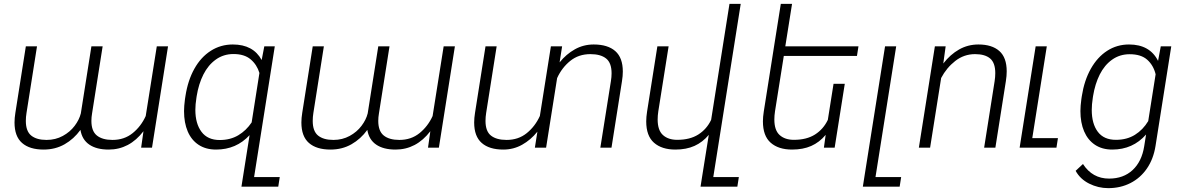

<svg xmlns="http://www.w3.org/2000/svg" viewBox="-20 -770 6163 1001"><path d="M739.7 -165 797.4 -528.3H856L772.5 0H715.8L728 -85.9Q654.8 9.8 546.4 9.8Q483.4 9.8 445.6 -16.1Q407.7 -42 399.4 -92.8Q365.2 -45.4 316.7 -17.8Q268.1 9.8 207.5 9.8Q134.3 9.8 95 -24.7Q55.7 -59.1 55.7 -131.3Q55.7 -154.8 60.1 -181.6L114.7 -528.3H172.9L118.2 -181.2Q114.7 -160.2 114.7 -139.6Q114.7 -85.9 142.8 -63.2Q170.9 -40.5 222.7 -40.5Q269.5 -40.5 307.4 -61.3Q345.2 -82 369.1 -113.8Q393.1 -145.5 401.4 -178.7L456.5 -528.3H515.1L460 -178.7Q456.5 -158.7 456.5 -139.6Q456.5 -86.4 485.1 -63.5Q513.7 -40.5 566.4 -40.5Q627.9 -40.5 671.6 -75.9Q715.3 -111.3 739.7 -165Z M1438.5 153.3 1430.7 203.1H1238.8L1246.6 153.3L1281.2 -65.4Q1211.9 9.8 1106.4 9.8Q1053.2 9.8 1015.6 -14.9Q978 -39.6 958.7 -84.7Q939.5 -129.9 939.5 -190.4Q939.5 -216.3 944.3 -252.9L946.8 -269Q959.5 -351.1 993.4 -411.6Q1027.3 -472.2 1078.9 -505.1Q1130.4 -538.1 1193.8 -538.1Q1300.3 -538.1 1344.2 -457L1357.9 -528.3H1412.6L1304.7 153.3ZM1292 -131.8 1332.5 -389.6Q1319.3 -433.1 1286.6 -460.7Q1253.9 -488.3 1197.3 -488.3Q1145.5 -488.3 1105.5 -459.7Q1065.4 -431.2 1040.5 -381.8Q1015.6 -332.5 1005.4 -269L1003.9 -258.8Q998.5 -225.1 998.5 -197.3Q998.5 -125.5 1030.5 -82.8Q1062.5 -40 1125.5 -40Q1180.7 -40 1222.2 -64.7Q1263.7 -89.4 1292 -131.8Z M2235.4 -165 2293 -528.3H2351.6L2268.1 0H2211.4L2223.6 -85.9Q2150.4 9.8 2042 9.8Q1979 9.8 1941.2 -16.1Q1903.3 -42 1895 -92.8Q1860.8 -45.4 1812.3 -17.8Q1763.7 9.8 1703.1 9.8Q1629.9 9.8 1590.6 -24.7Q1551.3 -59.1 1551.3 -131.3Q1551.3 -154.8 1555.7 -181.6L1610.4 -528.3H1668.5L1613.8 -181.2Q1610.4 -160.2 1610.4 -139.6Q1610.4 -85.9 1638.4 -63.2Q1666.5 -40.5 1718.3 -40.5Q1765.1 -40.5 1803 -61.3Q1840.8 -82 1864.7 -113.8Q1888.7 -145.5 1897 -178.7L1952.1 -528.3H2010.7L1955.6 -178.7Q1952.1 -158.7 1952.1 -139.6Q1952.1 -86.4 1980.7 -63.5Q2009.3 -40.5 2062 -40.5Q2123.5 -40.5 2167.2 -75.9Q2210.9 -111.3 2235.4 -165Z M3227.1 -397Q3227.1 -374 3222.7 -346.7L3168 0H3109.9L3165 -347.2Q3168.5 -368.2 3168.5 -387.7Q3168.5 -442.4 3139.9 -465.1Q3111.3 -487.8 3058.1 -487.8Q2996.6 -487.8 2952.9 -452.4Q2909.2 -417 2884.8 -363.3V-364.3L2827.1 0H2768.6L2781.7 -83.5Q2747.1 -40.5 2702.1 -15.4Q2657.2 9.8 2604 9.8Q2530.8 9.8 2491.5 -24.7Q2452.1 -59.1 2452.1 -131.3Q2452.1 -154.8 2456.5 -181.6L2511.2 -528.3H2569.3L2514.6 -181.2Q2511.2 -160.2 2511.2 -139.6Q2511.2 -85.4 2539.8 -63Q2568.4 -40.5 2621.1 -40.5Q2682.6 -40.5 2726.3 -75.9Q2770 -111.3 2794.4 -165V-164.1L2852.1 -528.3H2910.6L2897.5 -444.8Q2932.1 -487.8 2977.1 -512.9Q3022 -538.1 3075.2 -538.1Q3148.4 -538.1 3187.7 -503.7Q3227.1 -469.2 3227.1 -397Z M3698.7 153.3H3832L3824.2 203.1H3632.3L3640.1 153.3L3675.3 -66.9Q3643.1 -28.3 3600.6 -9.3Q3558.1 9.8 3501 9.8Q3430.2 9.8 3389.6 -25.9Q3349.1 -61.5 3349.1 -137.2Q3349.1 -160.2 3353.5 -188L3407.2 -528.3H3465.8L3412.1 -189.5Q3408.7 -167.5 3408.7 -147Q3408.7 -90.8 3436.3 -65.9Q3463.9 -41 3510.7 -41Q3577.1 -41 3620.8 -68.8Q3664.6 -96.7 3687.5 -145L3783.2 -750H3841.8Z M4020.5 -189.5Q4017.1 -167.5 4017.1 -147Q4017.1 -90.8 4044.7 -65.9Q4072.3 -41 4119.1 -41Q4185.5 -41 4229.2 -68.8Q4272.9 -96.7 4295.9 -145L4325.7 -333H4384.3L4331.5 0H4275.4L4284.7 -66.9Q4252 -27.8 4209.2 -9Q4166.5 9.8 4109.4 9.8Q4038.6 9.8 3998 -25.9Q3957.5 -61.5 3957.5 -137.2Q3957.5 -160.2 3961.9 -188L4007.8 -478.5L4015.6 -528.3L4050.8 -750H4109.4L4074.2 -528.3H4455.6L4447.8 -478.5H4066.4Z M4678.2 153.3 4670.4 203.1H4478.5L4486.3 153.3L4594.2 -528.3H4652.3L4544.4 153.3Z M4886.7 -363.3 4829.1 0H4770.5L4854 -528.3H4910.2L4897.9 -439Q4934.1 -485.8 4980.2 -512Q5026.4 -538.1 5081.1 -538.1Q5151.4 -538.1 5189.9 -504.2Q5228.5 -470.2 5228.5 -397.9Q5228.5 -374.5 5224.1 -346.7L5169.4 0H5110.8L5165.5 -346.7Q5168.9 -368.7 5168.9 -388.7Q5168.9 -442.4 5142.1 -465.1Q5115.2 -487.8 5063.5 -487.8Q5005.9 -487.8 4960.2 -452.1Q4914.6 -416.5 4886.7 -363.3Z M5495.6 -49.8 5487.8 0H5295.9L5303.7 -49.8L5379.4 -528.3H5437.5L5361.8 -49.8Z M5587.9 120.6 5626 85Q5675.3 161.1 5762.2 161.1Q5836.9 161.1 5884.8 116.7Q5932.6 72.3 5945.3 -7.3L5955.1 -68.8Q5886.2 9.8 5778.8 9.8Q5726.1 9.8 5688.7 -15.1Q5651.4 -40 5632.1 -85.2Q5612.8 -130.4 5612.8 -190.9Q5612.8 -217.3 5617.7 -252.9L5620.1 -269Q5632.8 -350.6 5667 -411.4Q5701.2 -472.2 5752.2 -505.1Q5803.2 -538.1 5866.2 -538.1Q5974.6 -538.1 6017.6 -452.6L6031.7 -528.3H6086.4L6004.4 -9.3Q5993.7 58.6 5959.7 108.2Q5925.8 157.7 5873.8 184.3Q5821.8 210.9 5757.8 210.9Q5705.6 210.9 5658.4 187.3Q5611.3 163.6 5587.9 120.6ZM5677.2 -258.8Q5671.9 -225.1 5671.9 -196.8Q5671.9 -125 5703.4 -83Q5734.9 -41 5797.9 -41Q5855 -41 5897 -67.1Q5939 -93.3 5966.3 -138.7L6004.9 -382.8Q5993.7 -429.2 5961.4 -458.3Q5929.2 -487.3 5869.6 -487.3Q5817.9 -487.3 5778.1 -459Q5738.3 -430.7 5713.6 -381.6Q5689 -332.5 5678.7 -269Z"/></svg>

Font: Mardoto Light
Style: Italic
Weight: 300
Italic angle: -12°
Designer: Christian Robertson, Vahan Hovhannisyan
Foundry: Google
Version: Version 1.000